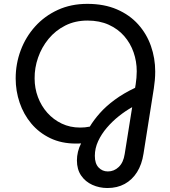

<svg xmlns="http://www.w3.org/2000/svg" viewBox="-20 -734 862 975"><path d="M525.6 220.8Q484.6 220.8 448.9 204.7Q413.2 188.6 391.9 157.3Q370.6 126 370.6 80.4Q370.6 59.2 375.9 36.8Q381.2 14.4 391.8 -5.8Q385.4 -5.4 378.9 -5.2Q372.4 -5 365 -5Q292 -5 235.1 -32.4Q178.2 -59.8 139.1 -106.4Q100 -153 79.8 -212.5Q59.6 -272 59.6 -335.6Q59.6 -410.4 85.2 -478.6Q110.8 -546.8 158.6 -599.8Q206.4 -652.8 273.4 -683.6Q340.4 -714.4 423.4 -714.4Q508.8 -714.4 573.5 -686.5Q638.2 -658.6 681.5 -610.4Q724.8 -562.2 746.5 -500.3Q768.2 -438.4 768.2 -371Q768.2 -347.8 766.2 -326.3Q764.2 -304.8 761.2 -285.2L708.8 46.2Q700.4 101.4 675.7 140.4Q651 179.4 613.1 200.1Q575.2 220.8 525.6 220.8ZM527.8 136.6Q559.2 136.6 583 113.9Q606.8 91.2 613.2 48.2L651.2 -189.8Q617.8 -171.2 584.4 -144.8Q551 -118.4 523 -85.8Q495 -53.2 478.3 -17Q461.6 19.2 461.6 57.4Q461.6 96.4 480.6 116.5Q499.6 136.6 527.8 136.6ZM386.8 -86.2Q399 -86.2 411 -87.3Q423 -88.4 436 -91Q456.2 -124.6 487 -159.4Q517.8 -194.2 562.5 -227.2Q607.2 -260.2 666 -288L669 -305.8Q671.4 -321 672.9 -338.9Q674.4 -356.8 674.4 -371.8Q674.4 -422.2 658.3 -468.4Q642.2 -514.6 610.7 -550.8Q579.2 -587 532.3 -608.3Q485.4 -629.6 424.4 -629.6Q361.6 -629.6 311.5 -604.3Q261.4 -579 226.5 -536.5Q191.6 -494 173.4 -441.7Q155.2 -389.4 155.8 -335.8Q155.8 -285.8 172.7 -240.8Q189.6 -195.8 220.4 -161.2Q251.2 -126.6 293.5 -106.4Q335.8 -86.2 386.8 -86.2Z"/></svg>

Font: MuseoModerno Thin
Style: Italic
Weight: 100
Italic angle: -9°
Designer: Pablo Cosgaya, Héctor Gatti, Marcela Romero, and the Authors of The MuseoModerno Project.
Foundry: Omnibus-Type Team
Version: Version 1.003